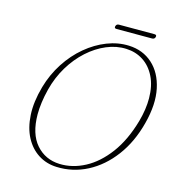

<svg xmlns="http://www.w3.org/2000/svg" viewBox="-118 -909 949 1024"><g transform="rotate(15 356.0 -396.5)"><path d="M493.5 -711.5Q571 -708.5 624.2 -660.8Q677.5 -613 695.2 -529.5Q713 -446 684 -335.5Q655.5 -225.5 596 -146Q536.5 -66.5 456.5 -25Q376.5 16.5 286.5 13Q230 11 185.2 -17.8Q140.5 -46.5 113.5 -97.8Q86.5 -149 82.5 -220Q78.5 -291 103 -378Q124.5 -453 165 -515.2Q205.5 -577.5 259 -622.2Q312.5 -667 372.8 -690.5Q433 -714 493.5 -711.5ZM297.5 -6.5Q369.5 -4 438.2 -40.5Q507 -77 562.5 -151.5Q618 -226 650 -338Q669.5 -408 669 -468Q668.5 -537 644 -586.5Q619.5 -636 578 -662.8Q536.5 -689.5 484.5 -691.5Q430 -694 375.8 -671.2Q321.5 -648.5 273.8 -605.5Q226 -562.5 190.2 -503.2Q154.5 -444 136.5 -373.5Q126.5 -334 121.8 -298.8Q117 -263.5 117 -232Q117.5 -124.5 167.8 -67Q218 -9.5 297.5 -6.5ZM395.5 -793Q399 -806 412.5 -806H608.5Q622.5 -806 619 -793Q615.5 -780.5 602 -780.5H405.5Q392 -780.5 395.5 -793Z"/></g></svg>

Font: Fraunces 72pt Soft Thin
Style: Italic
Weight: 100
Italic angle: -16°
Version: Version 1.000;[0bf87f6ff]